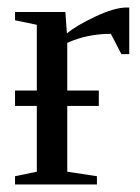

<svg xmlns="http://www.w3.org/2000/svg" viewBox="-20 -491 373 511"><path d="M275 -401Q213 -401 159 -377V-250H243V-209H159V-34L238 -22V0H20V-22L78 -34V-209H20V-250H78V-425L20 -437V-459H154L158 -402Q183 -423 234 -447Q285 -471 317 -471H324V-347H303Z"/></svg>

Font: Libra Serif Modern
Style: Regular
Weight: 400
Designer: Stefan Peev, Context Ltd
Foundry: Stefan Peev, Context Ltd
Version: Version 1.000